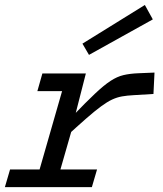

<svg xmlns="http://www.w3.org/2000/svg" viewBox="-33 -766 667 786"><path d="M318.5 -465.3 269.9 -275.5H272.7L193.6 0H108.3L241.9 -465.3ZM231.1 -200.9 262.4 -288.8Q318.7 -347.6 355.6 -382.3Q392.4 -417.1 419.3 -434.7Q446.2 -452.3 472.3 -458.5Q498.5 -464.7 532.4 -466.1L599.5 -468.9L595.2 -381.3L515.2 -376.5Q487.5 -375.1 466.7 -371.4Q445.9 -367.7 426.1 -358.5Q406.2 -349.3 380.8 -330.6Q355.4 -312 319.7 -280.7Q284 -249.4 231.1 -200.9ZM140.5 -465.3H303.5L283 -393H120ZM8.2 -72.3H364.3L343.1 0H-13ZM304.5 -587.3 560 -745.6 592.6 -686.6 331.3 -541.3Z"/></svg>

Font: Intel One Mono Light
Style: Italic
Weight: 300
Italic angle: -16°
Monospace: yes
Designer: Fred Shallcrass
Foundry: Frere-Jones Type LLC
Version: Version 1.004